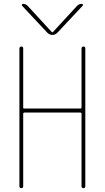

<svg xmlns="http://www.w3.org/2000/svg" viewBox="-20 -970 540 990"><path d="M80.1 -9.8V-719.7Q80.1 -729.5 89.8 -730Q99.6 -730.5 99.6 -719.7V-415Q99.6 -410.2 105.5 -410.2H394.5Q399.4 -410.2 400.4 -415V-719.7Q400.4 -729.5 410.2 -730Q419.9 -730.5 419.9 -719.7V-9.8Q419.9 0 410.2 0Q400.4 0 400.4 -9.8V-384.8Q400.4 -389.6 394.5 -389.6H105.5Q100.6 -389.6 99.6 -384.8V-9.8Q99.6 0 89.8 0Q80.1 0 80.1 -9.8ZM224.6 -800.8 93.8 -940.4Q91.8 -943.4 93.3 -946.8Q94.7 -950.2 98.6 -950.2Q111.3 -950.2 122.1 -940.4L248 -803.7H250H252L377.9 -940.4Q387.7 -950.2 401.4 -950.2Q405.3 -950.2 407.2 -946.8Q409.2 -943.4 406.2 -940.4L275.4 -800.8Q264.6 -790 250 -790Q235.4 -790 224.6 -800.8Z"/></svg>

Font: Rounded-X Mgen+ 1mn thin
Style: Regular
Weight: 100
Designer: [Source Han Sans]
Ryoko NISHIZUKA  (kana & ideographs); Paul D. Hunt (Latin, Greek & Cyrillic); Wenlong ZHANG  (bopomofo
Version: Version 1.059.20150602